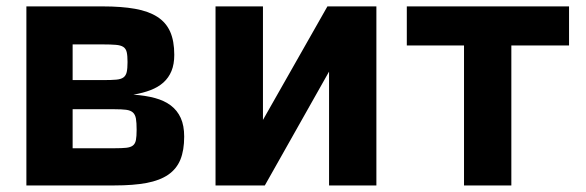

<svg xmlns="http://www.w3.org/2000/svg" viewBox="-20 -565 1785 585"><path d="M60.4 -545.5H293Q350.1 -545.5 391.3 -538.2Q432.5 -530.9 459.2 -513.8Q485.8 -496.8 498.4 -468.6Q511 -440.3 511 -398.1Q511 -369.3 502.5 -348.7Q494 -328.1 478 -313.7Q462 -299.4 438.9 -290.5Q415.8 -281.6 386.4 -276.6Q423.3 -274.1 452.1 -266.3Q480.8 -258.5 500.5 -243.6Q520.2 -228.7 530.7 -205.6Q541.2 -182.5 541.2 -148.8Q541.2 -107.2 529.7 -78.8Q518.1 -50.4 492.7 -32.8Q467.3 -15.3 427 -7.6Q386.7 0 328.8 0H60.4ZM201.3 -232.2V-113.3H328.8Q351.2 -113.3 364.5 -114.7Q377.8 -116.1 384.9 -121.6Q392 -127.1 394.2 -138.5Q396.3 -149.9 396.3 -169.7Q396.3 -191.1 394.2 -203.5Q392 -215.9 384.9 -222.3Q377.8 -228.7 364.5 -230.5Q351.2 -232.2 328.8 -232.2ZM201.3 -429.7V-321H296.2Q319.6 -321 334 -322.3Q348.4 -323.5 356 -329Q363.6 -334.5 366.1 -345.5Q368.6 -356.5 368.6 -376.1Q368.6 -395.2 366.1 -406.1Q363.6 -416.9 355.6 -422.1Q347.7 -427.2 332.7 -428.4Q317.8 -429.7 293 -429.7Z M636.7 0V-545.5H781.2V-199.6L977.6 -545.5H1126.8V0H982.6V-346.9L786.9 0Z M1219.5 -426.5V-545.5H1713.8V-426.5H1538V0H1393.8V-426.5Z"/></svg>

Font: Cannonade
Style: Bold
Weight: 700
Designer: Rasmus Andersson
Foundry: rsms
Version: Version 3.012;git-f93a4a705